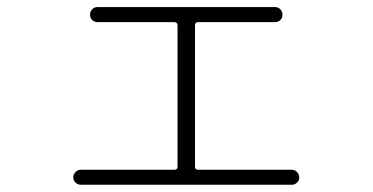

<svg xmlns="http://www.w3.org/2000/svg" viewBox="-20 -548 1040 536"><path d="M206.1 -32.2Q197.3 -32.2 190.9 -38.1Q184.6 -43.9 184.6 -52.7Q184.6 -61.5 190.9 -67.9Q197.3 -74.2 206.1 -74.2H467.8Q475.6 -74.2 475.6 -83V-476.6Q475.6 -485.4 467.8 -486.3H252Q243.2 -486.3 237.3 -492.2Q231.4 -498 231.4 -506.8Q231.4 -515.6 237.3 -522Q243.2 -528.3 252 -528.3H748Q756.8 -528.3 762.7 -522Q768.6 -515.6 768.6 -506.8Q768.6 -498 762.7 -492.2Q756.8 -486.3 748 -486.3H532.2Q524.4 -486.3 524.4 -476.6V-83Q524.4 -74.2 532.2 -74.2H793.9Q802.7 -74.2 809.1 -67.9Q815.4 -61.5 815.4 -52.7Q815.4 -43.9 809.1 -38.1Q802.7 -32.2 793.9 -32.2Z"/></svg>

Font: Rounded-X Mgen+ 2m light
Style: Regular
Weight: 200
Designer: [Source Han Sans]
Ryoko NISHIZUKA  (kana & ideographs); Paul D. Hunt (Latin, Greek & Cyrillic); Wenlong ZHANG  (bopomofo
Version: Version 1.059.20150602